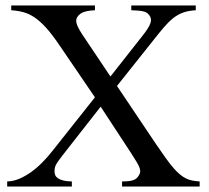

<svg xmlns="http://www.w3.org/2000/svg" viewBox="-20 -682 763 702"><path d="M426.3 0V-18.6Q451.2 -18.6 464.6 -22.5Q478 -26.4 484.9 -36.6Q490.2 -43.9 491.9 -50.3Q493.7 -56.6 491.2 -65.4Q488.8 -74.2 481.2 -87.2Q473.6 -100.1 460 -121.1L348.1 -292L208.5 -113.8Q198.7 -101.1 192.9 -92.8Q187 -84.5 184.1 -78.4Q181.2 -72.3 180.2 -67.1Q179.2 -62 179.2 -56.2Q179.2 -48.3 181.9 -41.7Q184.6 -35.2 191.7 -30.3Q198.7 -25.4 210.9 -22.2Q223.1 -19 242.7 -18.6V0H6.3V-18.6Q28.3 -19 50.3 -28.3Q72.3 -37.6 93.5 -52.7Q114.7 -67.9 134 -87.4Q153.3 -106.9 169.9 -127.9L327.1 -326.2L196.3 -518.1Q170.9 -555.7 149.4 -579.6Q127.9 -603.5 107.7 -617.4Q87.4 -631.3 66.4 -637.2Q45.4 -643.1 21 -644.5V-662.1H327.1V-644.5Q289.1 -643.1 273.4 -631.3Q266.1 -625.5 262.2 -619.1Q258.3 -612.8 258.8 -604Q259.3 -595.2 264.9 -583.5Q270.5 -571.8 281.7 -554.7L383.8 -402.3L501.5 -551.8Q522.5 -578.1 529.3 -595.5Q536.1 -612.8 526.4 -625.5Q522.9 -630.4 518.8 -633.8Q514.6 -637.2 507.6 -639.4Q500.5 -641.6 489.3 -642.8Q478 -644 460 -644.5V-662.1H695.8V-644.5Q668.9 -643.1 649.4 -636Q629.9 -628.9 613 -615.5Q596.2 -602.1 579.3 -582.3Q562.5 -562.5 541 -535.2L407.7 -367.7L550.3 -155.3Q570.3 -126 585.7 -104.5Q601.1 -83 614 -68.1Q627 -53.2 638.2 -43.9Q649.4 -34.7 660.6 -29.3Q671.9 -23.9 683.8 -21.7Q695.8 -19.5 710 -18.6V0Z"/></svg>

Font: Doulos SIL CyrE
Style: Regular
Weight: 400
Designer: Walt Agee, Victor Gaultney, Peter Martin, Debbi Hosken, Becca Hirsbrunner
Foundry: SIL International
Version: Version 5.000